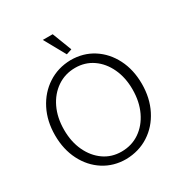

<svg xmlns="http://www.w3.org/2000/svg" viewBox="-206 -1039 1132 1200"><g transform="rotate(-30 360.5 -439.0)"><path d="M357 14Q267 14 196.5 -31Q126 -76 85.5 -155.5Q45 -235 45 -337Q45 -439 86 -519.5Q127 -600 199 -647Q271 -694 363 -696Q454 -696 524.5 -651Q595 -606 635.5 -526.5Q676 -447 676 -345Q676 -243 635 -162Q594 -81 522 -34.5Q450 12 357 14ZM355 -41Q429 -41 486 -80Q543 -119 575.5 -187.5Q608 -256 608 -344Q608 -430 576.5 -497Q545 -564 490 -602Q435 -640 364 -640Q291 -640 233.5 -601Q176 -562 143.5 -494Q111 -426 111 -338Q111 -252 142.5 -185Q174 -118 229 -79.5Q284 -41 355 -41ZM362 -739 402 -752 348 -892H277Z"/></g></svg>

Font: Catamaran Thin Light
Style: Regular
Weight: 300
Version: Version 2.000